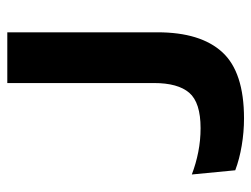

<svg xmlns="http://www.w3.org/2000/svg" viewBox="-101 -578 688 526"><g transform="rotate(-90 243.0 -315.0)"><path d="M181.5 9.5Q144 9.5 107 3.2Q70 -3 39.5 -14.5L28 -133.5Q58 -122 89.8 -115.8Q121.5 -109.5 155 -109.5Q225 -109.5 251.8 -140.5Q278.5 -171.5 278.5 -237V-639H417.5V-227.5Q417.5 -109.5 363 -50Q308.5 9.5 181.5 9.5Z"/></g></svg>

Font: AnekLatin_SemiExpandedSemiBold
Style: Regular
Weight: 600
Width: 6
Designer: Yesha Goshar
Foundry: Ek Type
Version: Version 1.003